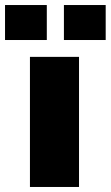

<svg xmlns="http://www.w3.org/2000/svg" viewBox="-69 -743 440 763"><path d="M117 -723H-49V-584H117ZM351 -723H185V-584H351ZM245 -517H50V0H245Z"/></svg>

Font: United Sans Black
Style: Regular
Weight: 900
Designer: Pablo Impallari, Rodrigo Fuenzalida (Modified by Dan O. Williams)
Version: Version 1.000;PS 001.000;hotconv 1.0.88;makeotf.lib2.5.64775